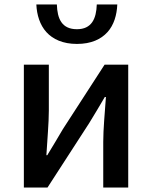

<svg xmlns="http://www.w3.org/2000/svg" viewBox="-20 -841 682 861"><path d="M555 -275V-551H449L262 -262C243 -229 212 -178 192 -145H188C192 -215 199 -288 199 -345V-551H87V0H193L380 -289C400 -321 430 -372 450 -406H455C450 -335 443 -262 443 -205V0H499H555ZM462 -697C491 -729 504 -774 506 -821H414C412 -757 391 -710 325 -710C257 -710 237 -757 235 -821H143C145 -774 159 -729 188 -697C217 -665 262 -644 325 -644C389 -644 433 -665 462 -697Z"/></svg>

Font: GenSekiGothic2 TW M
Style: Regular
Weight: 500
Version: Version 2.100;PS 2.1;hotconv 16.6.51;makeotf.lib2.5.65220 DE